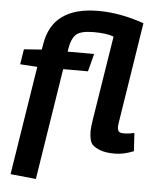

<svg xmlns="http://www.w3.org/2000/svg" viewBox="-61 -796 843 1034"><g transform="rotate(5 360.5 -279.5)"><path d="M685 -9Q631 13 582.5 13Q534 13 505 2Q476 -9 462 -23Q443 -43 443 -98Q443 -115 450 -161L522 -614Q485 -629 414.5 -629Q344 -629 319 -606Q294 -583 285 -527L283 -512H426L401 -416H267L172 186L34 172L127 -416L34 -422L47 -504L143 -511L148 -540Q180 -745 430 -745Q547 -745 676 -700L590 -153Q588 -140 588 -129.5Q588 -119 593 -109.5Q598 -100 624 -100Q650 -100 679 -107Z"/></g></svg>

Font: Rambla
Style: Bold Italic
Weight: 700
Italic angle: -12°
Designer: Martin Sommaruga
Foundry: Martin Sommaruga
Version: Version 1.001